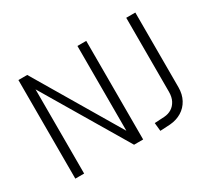

<svg xmlns="http://www.w3.org/2000/svg" viewBox="-136 -944 1308 1189"><g transform="rotate(-30 518.0 -349.0)"><path d="M100 0V-705H163L523 -97H522V-705H585V0H520L160 -607H163V0ZM704 7 698 -52 768 -56Q798 -58 821 -72.5Q844 -87 857.5 -113Q871 -139 871 -176V-705H936V-171Q936 -121 915.5 -83Q895 -45 859 -23Q823 -1 776 3Z"/></g></svg>

Font: Nunito Sans 7pt Condensed Light
Style: Regular
Weight: 300
Width: 3
Designer: Vernon Adams
Foundry: Vernon Adams
Version: Version 3.101;gftools[0.9.27]